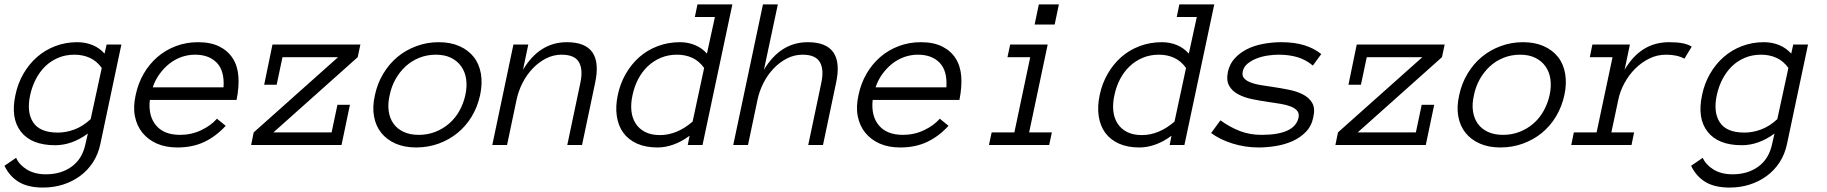

<svg xmlns="http://www.w3.org/2000/svg" viewBox="-71 -657 8279 870"><path d="M383.8 -4.9Q374 42 350.1 78.6Q326.2 115.2 291.5 140.6Q256.8 166 214.4 179.4Q171.9 192.9 124 192.9Q56.2 192.9 14.2 167.5Q-27.8 142.1 -50.8 94.2L2 58.1Q16.1 89.8 51 111.3Q85.9 132.8 137.2 132.8Q206.1 132.8 253.9 97.9Q301.8 63 315.9 -2.9L327.1 -51.8Q254.9 1 179.2 1Q71.8 1 23.9 -60.1Q-23.9 -121.1 -1 -227.1Q9.8 -278.8 34.9 -322.5Q60.1 -366.2 96.4 -398.2Q132.8 -430.2 179.4 -448Q226.1 -465.8 278.8 -465.8Q315.9 -465.8 347.9 -452.9Q379.9 -439.9 402.8 -414.1L412.1 -455.1H479ZM390.1 -349.1Q367.2 -380.9 335.7 -395Q304.2 -409.2 266.1 -409.2Q226.1 -409.2 192.6 -395Q159.2 -380.9 134 -356.4Q108.9 -332 91.6 -298.6Q74.2 -265.1 65.9 -227.1Q48.8 -148.9 79.3 -102.5Q109.9 -56.2 190.9 -56.2Q229 -56.2 267.1 -70.6Q305.2 -85 339.8 -117.2Z M607.9 -204.1Q600.1 -131.8 636 -88.9Q671.9 -45.9 745.1 -45.9Q795.9 -45.9 840.3 -66.9Q884.8 -87.9 912.1 -119.1L951.7 -86.9Q907.7 -39.1 854.7 -13.9Q801.8 11.2 732.9 11.2Q679.7 11.2 639.9 -6.3Q600.1 -23.9 574.5 -55.4Q548.8 -86.9 540.3 -130.4Q531.7 -173.8 543.9 -227.1Q554.7 -278.8 579.8 -322.5Q605 -366.2 641.8 -398.2Q678.7 -430.2 725.8 -448Q772.9 -465.8 825.7 -465.8Q883.8 -465.8 922.9 -446.3Q961.9 -426.8 983.9 -392.3Q1005.9 -357.9 1009.3 -310.1Q1012.7 -262.2 1001 -204.1ZM941.9 -261.2Q946.8 -335.9 911.4 -372.6Q876 -409.2 813 -409.2Q780.8 -409.2 751.2 -398.7Q721.7 -388.2 696.8 -368.7Q671.9 -349.1 651.9 -321.5Q631.8 -293.9 621.1 -261.2Z M1476.6 0H1066.9L1078.6 -57.1L1460.9 -397.9H1209L1182.6 -272.9H1126L1163.6 -455.1H1562L1549.8 -397.9L1168 -57.1H1431.6L1458 -182.1H1514.6Z M2104.5 -226.1Q2092.8 -172.9 2066.7 -129.4Q2040.5 -85.9 2002.7 -54.9Q1964.8 -23.9 1916.7 -6.3Q1868.7 11.2 1814.5 11.2Q1761.7 11.2 1721.7 -6.3Q1681.6 -23.9 1656.7 -54.9Q1631.8 -85.9 1623.8 -129.4Q1615.7 -172.9 1627.9 -226.1Q1638.7 -277.8 1665.3 -322.5Q1691.9 -367.2 1729.7 -398.7Q1767.6 -430.2 1815.7 -448Q1863.8 -465.8 1916.5 -465.8Q1970.7 -465.8 2010.7 -448Q2050.8 -430.2 2075.7 -398.7Q2100.6 -367.2 2108.2 -322.5Q2115.7 -277.8 2104.5 -226.1ZM2037.6 -226.1Q2045.9 -265.1 2041.3 -298.1Q2036.6 -331.1 2019 -356Q2001.5 -380.9 1972.7 -395Q1943.8 -409.2 1903.8 -409.2Q1863.8 -409.2 1828.6 -395Q1793.5 -380.9 1766.6 -356Q1739.7 -331.1 1721.2 -298.1Q1702.6 -265.1 1694.8 -226.1Q1685.5 -187 1690.2 -154.1Q1694.8 -121.1 1711.7 -97.2Q1728.5 -73.2 1757.6 -59.6Q1786.6 -45.9 1826.7 -45.9Q1866.7 -45.9 1901.6 -59.6Q1936.5 -73.2 1964.1 -97.2Q1991.7 -121.1 2010.3 -154.1Q2028.8 -187 2037.6 -226.1Z M2566.4 0H2499.5L2558.6 -280.8Q2571.8 -341.8 2552.2 -375.5Q2532.7 -409.2 2473.6 -409.2Q2436.5 -409.2 2403.1 -392.1Q2369.6 -375 2342.5 -346.4Q2315.4 -317.9 2296.6 -281Q2277.8 -244.1 2269.5 -204.1L2226.6 0H2159.7L2255.4 -455.1H2322.8L2298.8 -340.8Q2373.5 -465.8 2497.6 -465.8Q2665.5 -465.8 2625.5 -280.8Z M3112.3 0H3045.4L3053.7 -42Q3019.5 -16.1 2981.9 -2.4Q2944.3 11.2 2908.7 11.2Q2854.5 11.2 2815.4 -6.3Q2776.4 -23.9 2753.4 -55.4Q2730.5 -86.9 2723.9 -130.9Q2717.3 -174.8 2728.5 -227.1Q2739.3 -278.8 2764.9 -323Q2790.5 -367.2 2826.4 -398.7Q2862.3 -430.2 2909.4 -448Q2956.5 -465.8 3010.3 -465.8Q3046.4 -465.8 3077.9 -452.9Q3109.4 -439.9 3132.3 -414.1L3168.5 -580.1H3077.6L3089.4 -637.2H3247.6ZM3119.6 -349.1Q3096.7 -380.9 3065.7 -395Q3034.7 -409.2 2996.6 -409.2Q2956.5 -409.2 2923.1 -395Q2889.6 -380.9 2864 -356.4Q2838.4 -332 2821 -299.1Q2803.7 -266.1 2795.4 -227.1Q2786.6 -188 2790 -155Q2793.5 -122.1 2809.1 -97.7Q2824.7 -73.2 2852.1 -59.1Q2879.4 -44.9 2919.4 -44.9Q2996.6 -44.9 3067.4 -106Z M3658.2 0H3591.3L3650.4 -280.8Q3663.6 -341.8 3644 -375.5Q3624.5 -409.2 3565.4 -409.2Q3528.3 -409.2 3494.9 -392.1Q3461.4 -375 3434.3 -346.4Q3407.2 -317.9 3388.4 -281Q3369.6 -244.1 3361.3 -204.1L3318.4 0H3251.5L3386.2 -637.2H3453.6L3390.6 -340.8Q3465.3 -465.8 3589.4 -465.8Q3757.3 -465.8 3717.3 -280.8Z M3883.3 -204.1Q3875.5 -131.8 3911.4 -88.9Q3947.3 -45.9 4020.5 -45.9Q4071.3 -45.9 4115.7 -66.9Q4160.2 -87.9 4187.5 -119.1L4227.1 -86.9Q4183.1 -39.1 4130.1 -13.9Q4077.1 11.2 4008.3 11.2Q3955.1 11.2 3915.3 -6.3Q3875.5 -23.9 3849.9 -55.4Q3824.2 -86.9 3815.7 -130.4Q3807.1 -173.8 3819.3 -227.1Q3830.1 -278.8 3855.2 -322.5Q3880.4 -366.2 3917.2 -398.2Q3954.1 -430.2 4001.2 -448Q4048.3 -465.8 4101.1 -465.8Q4159.2 -465.8 4198.2 -446.3Q4237.3 -426.8 4259.3 -392.3Q4281.2 -357.9 4284.7 -310.1Q4288.1 -262.2 4276.4 -204.1ZM4217.3 -261.2Q4222.2 -335.9 4186.8 -372.6Q4151.4 -409.2 4088.4 -409.2Q4056.2 -409.2 4026.6 -398.7Q3997.1 -388.2 3972.2 -368.7Q3947.3 -349.1 3927.2 -321.5Q3907.2 -293.9 3896.5 -261.2Z M4708 -545.9H4617.2L4636.2 -637.2H4727.1ZM4683.1 0H4410.2L4422.4 -57.1H4525.4L4597.2 -397.9H4494.1L4506.3 -455.1H4676.3L4592.3 -57.1H4695.3Z M5295.9 0H5229L5237.3 -42Q5203.1 -16.1 5165.5 -2.4Q5127.9 11.2 5092.3 11.2Q5038.1 11.2 4999 -6.3Q4960 -23.9 4937 -55.4Q4914.1 -86.9 4907.5 -130.9Q4900.9 -174.8 4912.1 -227.1Q4922.9 -278.8 4948.5 -323Q4974.1 -367.2 5010 -398.7Q5045.9 -430.2 5093 -448Q5140.1 -465.8 5193.8 -465.8Q5230 -465.8 5261.5 -452.9Q5293 -439.9 5315.9 -414.1L5352.1 -580.1H5261.2L5272.9 -637.2H5431.2ZM5303.2 -349.1Q5280.3 -380.9 5249.3 -395Q5218.3 -409.2 5180.2 -409.2Q5140.1 -409.2 5106.7 -395Q5073.2 -380.9 5047.6 -356.4Q5022 -332 5004.6 -299.1Q4987.3 -266.1 4979 -227.1Q4970.2 -188 4973.6 -155Q4977.1 -122.1 4992.7 -97.7Q5008.3 -73.2 5035.6 -59.1Q5063 -44.9 5103 -44.9Q5180.2 -44.9 5251 -106Z M5879.9 -126Q5872.1 -85.9 5846.4 -59.6Q5820.8 -33.2 5785.9 -17.6Q5751 -2 5710.4 4.6Q5669.9 11.2 5632.8 11.2Q5570.8 11.2 5513.4 -6.8Q5456.1 -24.9 5417 -54.2L5459 -111.8Q5502.9 -80.1 5547.9 -63Q5592.8 -45.9 5645 -45.9Q5795.9 -45.9 5813 -124Q5816.9 -143.1 5806.9 -155Q5796.9 -167 5777.3 -174.6Q5757.8 -182.1 5731.9 -186.5Q5706.1 -190.9 5676.8 -194.8Q5640.1 -200.2 5604 -207.5Q5567.9 -214.8 5540 -229.5Q5512.2 -244.1 5498.5 -268.6Q5484.9 -293 5493.2 -333Q5501 -367.2 5523.4 -392.1Q5545.9 -417 5578.4 -433.6Q5610.8 -450.2 5651.9 -458Q5692.9 -465.8 5734.9 -465.8Q5794.9 -465.8 5839.4 -451.9Q5883.8 -438 5916 -412.1L5877.9 -359.9Q5845.2 -387.2 5807.1 -398.2Q5769 -409.2 5722.2 -409.2Q5701.2 -409.2 5675 -405.5Q5648.9 -401.9 5625 -392.8Q5601.1 -383.8 5583 -369.4Q5564.9 -355 5560.1 -333Q5556.2 -314 5566.2 -302.5Q5576.2 -291 5595.5 -283.4Q5614.7 -275.9 5640.9 -271.5Q5667 -267.1 5695.8 -263.2Q5731.9 -257.8 5768.6 -250.5Q5805.2 -243.2 5833 -229Q5860.8 -214.8 5875 -190.4Q5889.2 -166 5879.9 -126Z M6389.6 0H5980L5991.7 -57.1L6374 -397.9H6122.1L6095.7 -272.9H6039.1L6076.7 -455.1H6475.1L6462.9 -397.9L6081.1 -57.1H6344.7L6371.1 -182.1H6427.7Z M7017.6 -226.1Q7005.9 -172.9 6979.7 -129.4Q6953.6 -85.9 6915.8 -54.9Q6877.9 -23.9 6829.8 -6.3Q6781.7 11.2 6727.5 11.2Q6674.8 11.2 6634.8 -6.3Q6594.7 -23.9 6569.8 -54.9Q6544.9 -85.9 6536.9 -129.4Q6528.8 -172.9 6541 -226.1Q6551.8 -277.8 6578.4 -322.5Q6605 -367.2 6642.8 -398.7Q6680.7 -430.2 6728.8 -448Q6776.9 -465.8 6829.6 -465.8Q6883.8 -465.8 6923.8 -448Q6963.9 -430.2 6988.8 -398.7Q7013.7 -367.2 7021.2 -322.5Q7028.8 -277.8 7017.6 -226.1ZM6950.7 -226.1Q6959 -265.1 6954.3 -298.1Q6949.7 -331.1 6932.1 -356Q6914.6 -380.9 6885.7 -395Q6856.9 -409.2 6816.9 -409.2Q6776.9 -409.2 6741.7 -395Q6706.5 -380.9 6679.7 -356Q6652.8 -331.1 6634.3 -298.1Q6615.7 -265.1 6607.9 -226.1Q6598.6 -187 6603.3 -154.1Q6607.9 -121.1 6624.8 -97.2Q6641.6 -73.2 6670.7 -59.6Q6699.7 -45.9 6739.7 -45.9Q6779.8 -45.9 6814.7 -59.6Q6849.6 -73.2 6877.2 -97.2Q6904.8 -121.1 6923.3 -154.1Q6941.9 -187 6950.7 -226.1Z M7561.5 -391.1Q7528.8 -409.2 7478.5 -409.2Q7437.5 -409.2 7402.1 -391.6Q7366.7 -374 7338.1 -345.5Q7309.6 -316.9 7289.6 -280Q7269.5 -243.2 7261.7 -204.1L7230.5 -57.1H7333.5L7321.8 0H7048.8L7060.5 -57.1H7163.6L7235.8 -397.9H7132.8L7144.5 -455.1H7314.5L7290.5 -340.8Q7363.8 -465.8 7491.7 -465.8Q7526.9 -465.8 7551.3 -461.4Q7575.7 -457 7594.7 -445.8Z M8026.4 -4.9Q8016.6 42 7992.7 78.6Q7968.8 115.2 7934.1 140.6Q7899.4 166 7856.9 179.4Q7814.5 192.9 7766.6 192.9Q7698.7 192.9 7656.7 167.5Q7614.7 142.1 7591.8 94.2L7644.5 58.1Q7658.7 89.8 7693.6 111.3Q7728.5 132.8 7779.8 132.8Q7848.6 132.8 7896.5 97.9Q7944.3 63 7958.5 -2.9L7969.7 -51.8Q7897.5 1 7821.8 1Q7714.4 1 7666.5 -60.1Q7618.7 -121.1 7641.6 -227.1Q7652.3 -278.8 7677.5 -322.5Q7702.6 -366.2 7739 -398.2Q7775.4 -430.2 7822 -448Q7868.7 -465.8 7921.4 -465.8Q7958.5 -465.8 7990.5 -452.9Q8022.5 -439.9 8045.4 -414.1L8054.7 -455.1H8121.6ZM8032.7 -349.1Q8009.8 -380.9 7978.3 -395Q7946.8 -409.2 7908.7 -409.2Q7868.7 -409.2 7835.2 -395Q7801.8 -380.9 7776.6 -356.4Q7751.5 -332 7734.1 -298.6Q7716.8 -265.1 7708.5 -227.1Q7691.4 -148.9 7721.9 -102.5Q7752.4 -56.2 7833.5 -56.2Q7871.6 -56.2 7909.7 -70.6Q7947.8 -85 7982.4 -117.2Z"/></svg>

Font: Anonymous Pro
Style: Italic
Weight: 400
Italic angle: -12°
Monospace: yes
Designer: Mark Simonson
Version: Version 1.003